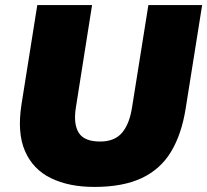

<svg xmlns="http://www.w3.org/2000/svg" viewBox="-20 -725 817 757"><path d="M352 12Q252 12 181 -22.5Q110 -57 78.5 -129.5Q47 -202 65 -315L127 -705H343L279 -300Q269 -236 290.5 -201.5Q312 -167 375 -167Q432 -167 461.5 -202Q491 -237 501 -304L565 -705H777L712 -297Q696 -196 654.5 -127Q613 -58 539 -23Q465 12 352 12Z"/></svg>

Font: Winston Black
Style: Italic
Weight: 900
Italic angle: -9°
Designer: Original fonts by Vernon Adams / Changes by Cristiano Sobral
Foundry: VOriginal fonts by Vernon Adams / Changes by Cristiano Sobral
Version: Version 2.503;July 17, 2020;FontCreator 13.0.0.2655 64-bit